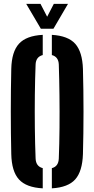

<svg xmlns="http://www.w3.org/2000/svg" viewBox="-20 -994 502 1022"><path d="M207.5 8.5Q120 4 81 -38.8Q42 -81.5 40 -174Q37.5 -283.5 37.5 -400.2Q37.5 -517 40 -627Q42 -718.5 81 -761.2Q120 -804 207.5 -808.5V-701Q171 -691.5 169.5 -650.5Q166.5 -575.5 165.5 -488.2Q164.5 -401 165.5 -313.5Q166.5 -226 169.5 -150.5Q171 -108.5 207.5 -99ZM256 8.5V-99Q291.5 -108 293 -150.5Q296 -226 296.8 -313.5Q297.5 -401 296.5 -488.2Q295.5 -575.5 293 -650.5Q291.5 -691.5 256 -701V-808.5Q342.5 -803.5 380.5 -760.8Q418.5 -718 421.5 -627Q424.5 -516 424.5 -399.8Q424.5 -283.5 421.5 -174Q418.5 -82 380.5 -39.2Q342.5 3.5 256 8.5ZM197.5 -841 119.5 -973.5H195.5L231 -905L266.5 -973.5H342L264.5 -841Z"/></svg>

Font: Big Shoulders Stencil Display ExtraBold
Style: Regular
Weight: 800
Designer: Patric King
Foundry: XO Type Co
Version: Version 1.000